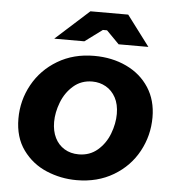

<svg xmlns="http://www.w3.org/2000/svg" viewBox="-52 -769 755 828"><g transform="rotate(5 325.0 -354.5)"><path d="M37 -232.4Q37 -311.2 74.7 -379.5Q112.4 -447.8 181.3 -488.9Q250.2 -530 339.4 -530Q417 -530 479.3 -500.5Q541.6 -471 577.1 -416.3Q612.6 -361.6 612.6 -287.6Q612.6 -208.6 575.4 -140.1Q538.2 -71.6 469.1 -30.5Q400 10.6 309.6 10.6Q241.2 10.6 178.9 -15.6Q116.6 -41.8 76.8 -96.6Q37 -151.4 37 -232.4ZM458 -288.8Q458 -330.4 442.2 -359.6Q426.4 -388.8 399.7 -403.9Q373 -419 340.8 -419Q293.2 -419 259.3 -389.6Q225.4 -360.2 208.5 -316.3Q191.6 -272.4 191.6 -231.2Q191.6 -192 206 -162.8Q220.4 -133.6 247.1 -117.3Q273.8 -101 309.2 -101Q356.8 -101 390.7 -130.1Q424.6 -159.2 441.3 -203.1Q458 -247 458 -288.8ZM439.6 -588.8 384.6 -644.6H366.6L291.2 -588.8H160.8L306 -720H469.6L568.4 -588.8Z"/></g></svg>

Font: Fixel Italic Variable 20240409 Display Thin
Style: Italic
Weight: 100
Italic angle: -10°
Designer: AlfaBravo + MacPaw
Foundry: Kyrylo Tkachov, Marchela Mozhyna, Serhii Makarenko, Maria Weinstein, Zakhar Kryvoshyya
Version: Version 1.211;Glyphs 3.2 (3225)